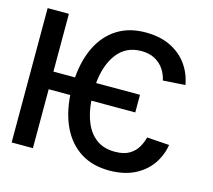

<svg xmlns="http://www.w3.org/2000/svg" viewBox="-106 -865 1114 1004"><g transform="rotate(15 451.0 -363.5)"><path d="M712.4 -208.5 833.5 -200.3Q823.9 -141 790.1 -93.4Q756.4 -45.8 699.6 -17.9Q642.8 9.9 564.3 9.9Q474.8 9.9 410.7 -30.4Q346.6 -70.7 310 -144.5Q273.4 -218.4 266.7 -318.9H149.9V0H34.8V-727.3H149.9V-414.4H267Q274.9 -513.1 311.8 -585.6Q348.7 -658 412.3 -697.6Q475.9 -737.2 563.6 -737.2Q642.4 -737.2 699.4 -709.2Q756.4 -681.1 790.5 -633.2Q824.6 -585.2 834.9 -525.2L714.5 -517.4Q708.5 -548.3 690.5 -575.6Q672.6 -603 641.9 -620.2Q611.2 -637.4 567.1 -637.4Q485.4 -637.4 438 -576.7Q390.6 -516 381 -414.4H618.6V-318.9H380.7Q385.7 -252.5 407.3 -201.3Q429 -150.2 468.6 -121.4Q508.2 -92.7 567.1 -92.7Q616.5 -92.7 646 -110.4Q675.4 -128.2 690.7 -155Q706 -181.8 712.4 -208.5Z"/></g></svg>

Font: Interface Medium
Style: Regular
Weight: 500
Designer: Rasmus Andersson
Foundry: rsms
Version: Version 1.8